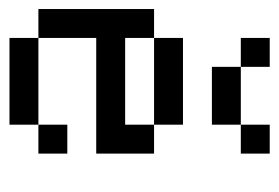

<svg xmlns="http://www.w3.org/2000/svg" viewBox="-114 -488 602 415"><g transform="rotate(90 187.5 -281.0)"><path d="M62.5 -312.5V-375H125V-312.5ZM125 -312.5V-375H187.5V-312.5ZM187.5 -312.5V-375H250V-312.5ZM250 -250V-312.5H312.5V-250ZM250 -187.5V-250H312.5V-187.5ZM187.5 -187.5V-250H250V-187.5ZM125 -187.5V-250H187.5V-187.5ZM62.5 -187.5V-250H125V-187.5ZM0 -250V-312.5H62.5V-250ZM0 -187.5V-250H62.5V-187.5ZM0 -125V-187.5H62.5V-125ZM0 -62.5V-125H62.5V-62.5ZM62.5 0V-62.5H125V0ZM125 0V-62.5H187.5V0ZM187.5 0V-62.5H250V0ZM250 -62.5V-125H312.5V-62.5ZM187.5 -437.5V-500H250V-437.5ZM125 -437.5V-500H187.5V-437.5ZM250 -500V-562.5H312.5V-500ZM62.5 -500V-562.5H125V-500Z"/></g></svg>

Font: AprilSans
Style: Regular
Weight: 400
Designer: typesprite
Version: Version 1.001;PS 001.001;hotconv 1.0.88;makeotf.lib2.5.64775